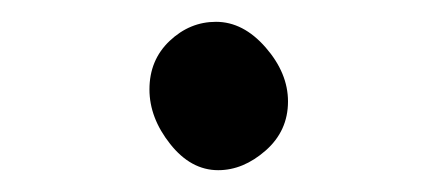

<svg xmlns="http://www.w3.org/2000/svg" viewBox="-20 -136 390 176"><path d="M180 20Q155 20 136 -4Q117 -28 117 -54Q117 -81 135.5 -98.5Q154 -116 178 -116Q203 -116 223.5 -92.5Q244 -69 244 -43Q244 -16 223.5 2Q203 20 180 20Z"/></svg>

Font: linja waso lili
Style: Bold
Weight: 400
Designer: Fontworks Inc.
Version: Version 1.000;August 6, 2022;FontCreator 14.0.0.2814 64-bit